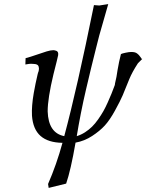

<svg xmlns="http://www.w3.org/2000/svg" viewBox="-20 -688 715 938"><path d="M145 -233.9Q153.3 -280.8 164.1 -326.2Q166 -332 166 -333Q169.9 -340.8 169.9 -349.1Q171.4 -352.5 169.9 -354Q169.9 -367.2 162.1 -371.6Q154.3 -376 140.1 -376Q123.5 -377.4 104 -373Q104 -394 105 -403.8Q127.9 -409.7 157.7 -420.2Q187.5 -430.7 207.8 -436.8Q228 -442.9 241.2 -442.9Q242.2 -442.9 244.6 -442.4Q247.1 -441.9 248 -441.9Q267.1 -439 264.2 -418.9Q261.7 -405.3 241.2 -325.2Q212.9 -207 212.9 -144Q216.3 -38.1 293.9 -22.9Q356 -253.4 439 -663.1L464.8 -661.1L508.8 -668L464.8 -514.2Q462.4 -504.9 449 -451.9Q435.5 -398.9 425.3 -356.4Q415 -314 400.9 -253.7Q386.7 -193.4 375 -133.8Q363.3 -74.2 355 -22.9Q376 -29.3 395.3 -41.7Q414.6 -54.2 429.7 -69.1Q444.8 -84 459.7 -105.2Q474.6 -126.5 485.1 -145Q495.6 -163.6 506.8 -188.7Q518.1 -213.9 525.1 -231.4Q532.2 -249 541 -272.9Q542 -275.9 542 -280.8Q549.8 -311.5 554.2 -345.2Q561 -386.2 570.8 -423.8Q576.2 -426.8 593.5 -430.4Q610.8 -434.1 621.1 -434.1Q630.9 -434.1 637.9 -432.4Q645 -430.7 650.4 -426.3Q655.8 -421.9 658.2 -419.4Q660.6 -417 665.8 -409.7Q670.9 -402.3 671.9 -400.9L674.8 -399.9L653.8 -378.9Q625.5 -335.4 611.8 -301.8Q591.3 -250 579.3 -222.2Q567.4 -194.3 541.7 -147.7Q516.1 -101.1 491.9 -74.7Q467.8 -48.3 430.2 -23.7Q392.6 1 349.1 8.8Q325.7 143.6 303.2 209L217.8 230L214.8 210.9Q256.3 115.7 285.2 9.8Q215.3 8.8 178.2 -23.7Q141.1 -56.2 136.2 -123Q133.8 -169.9 145 -233.9Z"/></svg>

Font: Common Serif Medium
Style: Italic
Weight: 500
Italic angle: -12°
Designer: Philipp H. Poll, Khaled Hosny
Foundry: Stefan Peev, Context Ltd.
Version: Version 1.026